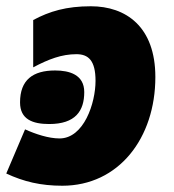

<svg xmlns="http://www.w3.org/2000/svg" viewBox="-32 -583 557 613"><path d="M167 10C347 10 464 -142 464 -337C464 -498 370 -563 258 -563C180 -563 126 -547 74 -519V-368C123 -394 165 -410 212 -410C250 -410 273 -390 273 -325C273 -254 236 -141 158 -141C123 -141 81 -155 48 -170L-12 -29C44 -3 98 10 167 10ZM125 -187C209 -187 237 -229 237 -289C237 -345 189 -358 144 -358C73 -358 32 -328 32 -256C32 -202 72 -187 125 -187Z"/></svg>

Font: Noto Sans UI Black
Style: Italic
Weight: 900
Italic angle: -372°
Designer: Monotype Design Team
Foundry: Monotype Imaging Inc.
Version: Version 1.901